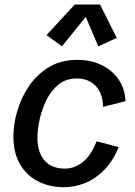

<svg xmlns="http://www.w3.org/2000/svg" viewBox="-20 -799 586 832"><path d="M256.3 12.2Q194.8 12.2 145.3 -12.9Q95.7 -38.1 66.9 -87.2Q38.1 -136.2 38.1 -207Q38.1 -261.2 55.2 -319.3Q72.3 -377.4 106.7 -427.5Q141.1 -477.5 192.9 -508.5Q244.6 -539.6 314.9 -539.6Q373.5 -539.6 419.7 -517.3Q465.8 -495.1 493.7 -455.1Q521.5 -415 523.9 -360.4L426.3 -335.9Q426.8 -370.6 413.8 -398.4Q400.9 -426.3 375.2 -442.6Q349.6 -459 312.5 -459Q265.6 -459 233.2 -432.4Q200.7 -405.8 180.7 -364.5Q160.6 -323.2 151.4 -279.5Q142.1 -235.8 142.1 -201.7Q142.1 -139.2 172.9 -103.8Q203.6 -68.4 260.7 -68.4Q303.7 -68.4 339.6 -97.4Q375.5 -126.5 398.4 -186.5L494.6 -161.6Q469.2 -101.1 431.9 -62.7Q394.5 -24.4 349.4 -6.1Q304.2 12.2 256.3 12.2ZM248.5 -598.1 181.6 -647 303.7 -779.3H413.6L485.8 -634.8L405.8 -598.1L351.6 -726.1Z"/></svg>

Font: Schibsted Grotesk Medium
Style: Italic
Weight: 500
Italic angle: -12°
Designer: Bakken & Baeck AS, Henrik Kongsvoll
Foundry: Schibsted ASA
Version: Version 1.100;gftools[0.9.25]